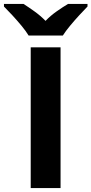

<svg xmlns="http://www.w3.org/2000/svg" viewBox="-66 -954 464 974"><path d="M89.8 0V-713.9H241.2V0ZM79.1 -773.9Q65.4 -796.4 43 -823.5Q20.5 -850.6 -3.4 -876.5Q-27.3 -902.3 -45.9 -920.9V-934.1H53.2Q79.1 -917.5 108.9 -896.2Q138.7 -875 165 -848.1Q190.9 -875 221.9 -896.7Q252.9 -918.5 279.3 -934.1H377.9V-920.9Q360.4 -902.8 336.4 -877Q312.5 -851.1 289.8 -823.7Q267.1 -796.4 252.9 -773.9Z"/></svg>

Font: Open Sans
Style: Bold
Weight: 700
Designer: Monotype Design Team
Foundry: Monotype Imaging Inc.
Version: Version 3.000; ttfautohint (v1.8.4)